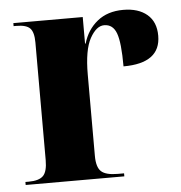

<svg xmlns="http://www.w3.org/2000/svg" viewBox="-45 -591 598 634"><g transform="rotate(-5 254.5 -274.0)"><path d="M15 0H342V-10H321Q282 -10 266.5 -24Q251 -38 251 -76V-345Q251 -427 272 -465Q293 -503 319 -503Q348 -503 359.5 -472Q371 -441 371 -362Q494 -362 494 -453Q494 -499 465 -523.5Q436 -548 386 -548Q334 -548 300 -520.5Q266 -493 253 -448H251V-536H21V-526H30Q63 -526 75.5 -513Q88 -500 88 -466V-76Q88 -38 74 -24Q60 -10 26 -10H15Z"/></g></svg>

Font: Noto Serif Display SemiCondensed Extra
Style: Regular
Weight: 800
Width: 4
Designer: Monotype Design Team
Foundry: Monotype Imaging Inc.
Version: Version 1.900